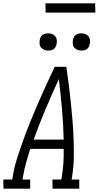

<svg xmlns="http://www.w3.org/2000/svg" viewBox="-50 -1138 595 1158"><path d="M-29 0 -30 -55H24L27 -74Q36 -130 54 -186Q72 -242 92 -297.5Q112 -353 134.5 -408Q157 -463 180.5 -517.5Q204 -572 229 -626.5Q254 -681 280 -735H350Q358 -681 365 -626.5Q372 -572 377.5 -517.5Q383 -463 387.5 -408Q392 -353 394 -297.5Q396 -242 395 -186Q394 -130 385 -74L382 -55H428V0H267L266 -55H320L323 -74Q330 -115 332.5 -157Q335 -199 334 -240H132Q119 -199 107.5 -157Q96 -115 89 -74L86 -55H132V0ZM153 -296H334Q332 -388 324 -479Q316 -570 305 -661Q263 -570 224.5 -479Q186 -388 153 -296ZM441 -833Q428 -833 417 -837.5Q406 -842 398 -851Q390 -860 389 -872.5Q388 -885 390 -898Q391 -906 395.5 -914.5Q400 -923 407.5 -928Q415 -933 423.5 -935Q432 -937 440 -937Q453 -937 464.5 -932.5Q476 -928 483.5 -919Q491 -910 492.5 -897.5Q494 -885 491 -872Q490 -864 485.5 -855.5Q481 -847 474 -842Q467 -837 458 -835Q449 -833 441 -833ZM241 -833Q228 -833 217 -837.5Q206 -842 198 -851Q190 -860 189 -872.5Q188 -885 190 -898Q191 -906 195.5 -914.5Q200 -923 207.5 -928Q215 -933 223.5 -935Q232 -937 240 -937Q253 -937 264.5 -932.5Q276 -928 283.5 -919Q291 -910 292.5 -897.5Q294 -885 291 -872Q290 -864 285.5 -855.5Q281 -847 274 -842Q267 -837 258 -835Q249 -833 241 -833ZM225 -1062 224 -1118H524L525 -1062Z"/></svg>

Font: Iosevka Curly Slab Light
Style: Italic
Weight: 300
Italic angle: -9°
Monospace: yes
Designer: Belleve Invis
Foundry: Belleve Invis
Version: Version 22.1.2; ttfautohint (v1.8.4)